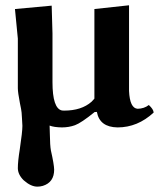

<svg xmlns="http://www.w3.org/2000/svg" viewBox="-20 -468 599 720"><path d="M343.3 -48.3 335 -47.9Q284.2 -6.8 261.2 1.5Q238.3 9.8 211.9 9.8Q182.1 9.3 166 2.9Q166.5 14.2 167 37.1Q167.5 77.6 170.9 96.2Q182.6 147.9 183.1 168Q183.1 215.8 140.6 229Q130.4 231.9 120.1 231.9Q95.7 231.9 68.8 208Q47.4 187 46.9 163.1Q46.9 136.7 54.2 91.8Q64 26.4 64 3.9Q64 -4.4 62.5 -22.9Q61.5 -38.1 61 -45.9Q60.1 -56.2 54.7 -81.1Q46.9 -121.6 46.9 -137.2V-323.2L36.1 -434.1L173.8 -446.8Q173.8 -445.8 176.8 -342.8V-160.2Q176.8 -61 212.4 -53.7Q216.3 -53.2 220.2 -53.2Q285.6 -53.2 323.2 -86.4Q329.6 -92.8 334 -98.1V-434.1L463.9 -448.2V-127Q466.8 -62 496.1 -60.1Q520.5 -60.5 538.1 -74.2Q555.7 -58.1 556.2 -45.9Q496.1 9.8 420.9 9.8Q353.5 8.8 343.3 -48.3Z"/></svg>

Font: Linux Libertine O
Style: Bold
Weight: 700
Designer: Philipp H. Poll
Foundry: Philipp H. Poll
Version: Version 5.0.0